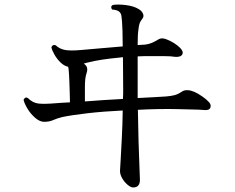

<svg xmlns="http://www.w3.org/2000/svg" viewBox="-20 -780 1040 848"><path d="M568 48Q558 48 544 36.5Q530 25 520 8Q510 -9 510 -25Q511 -38 513 -75.5Q515 -113 518 -169.5Q521 -226 522 -292Q438 -288 368 -280Q298 -272 255 -263Q231 -257 214.5 -249.5Q198 -242 175 -242Q156 -242 136 -259Q116 -276 102 -299Q88 -322 84 -339Q91 -354 103 -347Q125 -325 151.5 -322.5Q178 -320 225 -324Q236 -325 252.5 -326Q269 -327 289 -328Q289 -347 288 -371Q287 -395 286.5 -416.5Q286 -438 285 -449Q284 -460 283.5 -469Q283 -478 281 -485Q263 -489 247.5 -504Q232 -519 221 -538Q210 -557 207 -571Q212 -585 226 -580Q243 -564 266.5 -559.5Q290 -555 336 -559Q378 -563 428 -567Q478 -571 522 -575Q522 -615 521 -643Q520 -671 519 -684Q518 -696 516.5 -708Q515 -720 508 -727Q500 -736 475 -738Q466 -751 478 -758Q501 -762 536.5 -757.5Q572 -753 594 -739Q607 -731 612 -718.5Q617 -706 607 -695Q599 -685 596 -675Q593 -665 591 -646Q588 -627 588 -581L621 -583Q638 -585 651.5 -591Q665 -597 678 -605Q688 -611 697.5 -610.5Q707 -610 716 -606Q734 -599 749 -589.5Q764 -580 775 -569Q792 -552 785 -539.5Q778 -527 753 -529Q735 -532 708.5 -532Q682 -532 659 -532Q655 -532 651 -532Q647 -532 643 -532Q630 -532 616 -532Q602 -532 588 -531V-347Q630 -349 663.5 -351Q697 -353 714 -354Q737 -356 752 -360Q767 -364 786 -377Q806 -388 839 -374Q853 -368 872 -355Q891 -342 900 -332Q914 -319 909.5 -305.5Q905 -292 883 -294Q862 -296 826.5 -296.5Q791 -297 765 -298Q683 -300 589 -295Q590 -222 592 -154Q594 -86 596 -40.5Q598 5 598 14Q598 48 568 48ZM355 -332Q394 -335 437.5 -338Q481 -341 523 -343Q524 -355 524 -367.5Q524 -380 524 -393Q524 -430 523.5 -464Q523 -498 523 -527Q520 -527 517 -527Q514 -527 511 -526Q467 -522 431 -516.5Q395 -511 368 -504Q364 -503 359.5 -502Q355 -501 350 -499Q362 -491 364.5 -480.5Q367 -470 362 -456Q358 -444 356.5 -429.5Q355 -415 355 -392Z"/></svg>

Font: Zen Old Mincho Medium
Style: Regular
Weight: 500
Designer: Yoshimichi Ohira
Foundry: Positype
Version: Version 1.500